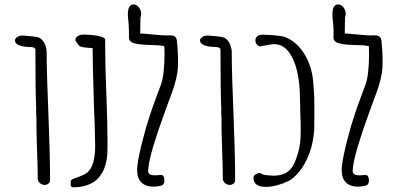

<svg xmlns="http://www.w3.org/2000/svg" viewBox="-20 -820 1769 852"><path d="M202.1 -20Q202.1 -11.2 195.1 -5.4Q188 0.5 177.7 0.5Q165.5 0.5 156.5 -8.1Q147.5 -16.6 147.5 -28.3Q147.5 -75.7 144 -164.6Q141.6 -239.7 141.6 -273.4V-300.3L140.6 -312.5Q140.1 -317.9 140.1 -324.7Q140.1 -330.6 140.6 -332V-336.4Q137.2 -418 137.2 -574.2V-599.6Q136.7 -610.4 116.7 -611.3Q96.7 -611.3 81.1 -614.5Q65.4 -617.7 56.6 -623.5Q46.4 -630.4 46.4 -640.6Q46.4 -649.4 56.6 -655.8Q66.9 -662.1 78.1 -662.1Q89.4 -662.1 106.9 -660.2L127 -658.2L133.8 -657.2Q155.8 -656.2 167.5 -642.3Q179.2 -628.4 183.1 -613.5Q187 -598.6 187 -591.3Q187 -496.1 196.3 -272.9Q202.1 -129.9 202.1 -20Z M452.1 -397.5Q446.8 -526.9 446.8 -607.9V-644Q446.8 -653.8 417.5 -660.2Q388.2 -666.5 347.2 -666.5Q335.9 -666.5 325.2 -659.7Q314.5 -652.8 314.5 -643.6Q314.5 -639.6 317.4 -635.7Q319.3 -633.3 325.7 -624Q332 -614.7 337.9 -613.3Q350.1 -609.4 366.7 -608.4L378.4 -607.4L391.1 -606.4V-602.1Q391.1 -536.6 397 -346.7L400.4 -260.7Q402.3 -194.3 402.3 -174.3Q402.3 -92.3 373.5 -60.5Q364.3 -50.3 347.4 -42.7Q330.6 -35.2 308.6 -27.8Q294.4 -22.5 294.4 -17.6Q294.4 -12.7 293.9 -9.3Q293.5 -5.4 293.5 -1Q293.5 11.2 305.2 11.2Q333 11.2 357.9 4.4Q380.9 -2.4 396.7 -12.9Q412.6 -23.4 424.3 -39.6Q435.5 -55.2 441.7 -69.8Q447.8 -84.5 451.7 -103.5Q455.1 -120.6 456.1 -133.3Q457 -146 457 -163.1V-196.3Q457 -275.9 452.1 -397.5Z M659.7 8.3Q626.5 8.3 607.4 -10.5Q588.4 -29.3 588.4 -66.9Q588.4 -76.2 589.8 -86.4Q595.2 -128.9 612.8 -197.3Q630.4 -265.6 644.5 -306.6Q656.2 -342.8 675.3 -393.6Q681.6 -409.2 694.3 -444.8Q702.1 -465.8 706.1 -502Q710 -538.1 710 -577.1Q710 -603.5 709 -615.2Q691.4 -618.7 680.4 -619.1Q669.4 -619.6 638.7 -620.6Q581.5 -622.1 563.5 -633.3Q553.2 -639.6 552.2 -650.4V-683.1Q552.2 -698.2 551 -711.9Q549.8 -725.6 549.3 -730L547.9 -742.2Q547.4 -747.1 547.4 -756.3Q547.4 -800.3 572.8 -800.3Q586.9 -800.3 596.7 -786.9Q606.4 -773.4 606.4 -757.8Q606.4 -751.5 603.5 -742.7L603 -724.1Q602.1 -689.9 602.1 -671.4Q617.7 -670.9 651.9 -667.5Q702.1 -662.6 719.7 -662.6Q724.1 -662.6 727.5 -663.1H735.8Q751 -663.1 757.6 -656.5Q764.2 -649.9 765.1 -637.2Q767.1 -622.1 768.6 -596.2Q770 -570.3 770 -546.4Q770 -514.6 767.6 -500.5Q762.2 -466.8 752.4 -436.5Q742.7 -406.2 727.1 -366.2L713.4 -328.6Q646.5 -145 639.2 -81.1Q637.2 -67.4 637.2 -62.5Q637.2 -52.2 643.8 -47.1Q650.4 -42 668.9 -42Q678.7 -42 691.9 -43.5Q701.2 -44.4 705.3 -37.4Q709.5 -30.3 709.5 -19Q709.5 -9.8 705.8 -3.7Q702.1 2.4 692.4 4.4Q673.8 8.3 659.7 8.3Z M1023.4 -20Q1023.4 -11.2 1016.4 -5.4Q1009.3 0.5 999 0.5Q986.8 0.5 977.8 -8.1Q968.8 -16.6 968.8 -28.3Q968.8 -75.7 965.3 -164.6Q962.9 -239.7 962.9 -273.4V-300.3L961.9 -312.5Q961.4 -317.9 961.4 -324.7Q961.4 -330.6 961.9 -332V-336.4Q958.5 -418 958.5 -574.2V-599.6Q958 -610.4 938 -611.3Q918 -611.3 902.3 -614.5Q886.7 -617.7 877.9 -623.5Q867.7 -630.4 867.7 -640.6Q867.7 -649.4 877.9 -655.8Q888.2 -662.1 899.4 -662.1Q910.6 -662.1 928.2 -660.2L948.2 -658.2L955.1 -657.2Q977.1 -656.2 988.8 -642.3Q1000.5 -628.4 1004.4 -613.5Q1008.3 -598.6 1008.3 -591.3Q1008.3 -496.1 1017.6 -272.9Q1023.4 -129.9 1023.4 -20Z M1113.3 -640.6Q1113.3 -630.4 1119.6 -622.6Q1126 -614.7 1134.8 -614.3L1181.2 -622.6Q1189 -624 1196.8 -624Q1234.4 -624 1260.3 -590.8Q1286.1 -557.6 1298.6 -503.2Q1311 -448.7 1311 -384.3Q1311 -364.3 1313 -307.6Q1314.5 -272 1314.5 -244.1Q1314.5 -212.4 1312 -188.7Q1309.6 -165 1303.2 -144Q1293 -107.4 1280.8 -85.7Q1268.6 -64 1248 -52.2Q1227.5 -40.5 1194.3 -40.5Q1178.2 -40.5 1156.7 -43.5Q1143.1 -45.4 1135.3 -52.2Q1122.6 -52.2 1113.8 -46.6Q1105 -41 1105 -30.3Q1105 9.3 1160.2 9.3Q1183.1 9.3 1209 2.4Q1234.9 -4.4 1258.8 -16.1Q1284.2 -28.8 1309.1 -59.6Q1334 -90.3 1352.3 -138.2Q1370.6 -186 1374.5 -246.6V-273.4Q1375 -286.6 1375 -305.2V-329.1Q1375 -374 1374.3 -394Q1373.5 -414.1 1370.1 -454.6Q1364.3 -525.9 1330.8 -580.3Q1297.4 -634.8 1245.1 -655.3Q1232.9 -660.2 1199.7 -663.1Q1166.5 -666 1144 -666Q1128.9 -666 1121.1 -658.9Q1113.3 -651.9 1113.3 -640.6Z M1567.4 8.3Q1534.2 8.3 1515.1 -10.5Q1496.1 -29.3 1496.1 -66.9Q1496.1 -76.2 1497.6 -86.4Q1502.9 -128.9 1520.5 -197.3Q1538.1 -265.6 1552.2 -306.6Q1564 -342.8 1583 -393.6Q1589.4 -409.2 1602.1 -444.8Q1609.9 -465.8 1613.8 -502Q1617.7 -538.1 1617.7 -577.1Q1617.7 -603.5 1616.7 -615.2Q1599.1 -618.7 1588.1 -619.1Q1577.1 -619.6 1546.4 -620.6Q1489.3 -622.1 1471.2 -633.3Q1460.9 -639.6 1460 -650.4V-683.1Q1460 -698.2 1458.7 -711.9Q1457.5 -725.6 1457 -730L1455.6 -742.2Q1455.1 -747.1 1455.1 -756.3Q1455.1 -800.3 1480.5 -800.3Q1494.6 -800.3 1504.4 -786.9Q1514.2 -773.4 1514.2 -757.8Q1514.2 -751.5 1511.2 -742.7L1510.7 -724.1Q1509.8 -689.9 1509.8 -671.4Q1525.4 -670.9 1559.6 -667.5Q1609.9 -662.6 1627.4 -662.6Q1631.8 -662.6 1635.3 -663.1H1643.6Q1658.7 -663.1 1665.3 -656.5Q1671.9 -649.9 1672.9 -637.2Q1674.8 -622.1 1676.3 -596.2Q1677.7 -570.3 1677.7 -546.4Q1677.7 -514.6 1675.3 -500.5Q1669.9 -466.8 1660.2 -436.5Q1650.4 -406.2 1634.8 -366.2L1621.1 -328.6Q1554.2 -145 1546.9 -81.1Q1544.9 -67.4 1544.9 -62.5Q1544.9 -52.2 1551.5 -47.1Q1558.1 -42 1576.7 -42Q1586.4 -42 1599.6 -43.5Q1608.9 -44.4 1613 -37.4Q1617.2 -30.3 1617.2 -19Q1617.2 -9.8 1613.5 -3.7Q1609.9 2.4 1600.1 4.4Q1581.5 8.3 1567.4 8.3Z"/></svg>

Font: Amatica SC
Style: Bold
Weight: 400
Designer: Vernon Adams, Ben Nathan
Foundry: newtypography
Version: Version 2.000